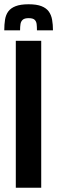

<svg xmlns="http://www.w3.org/2000/svg" viewBox="-41 -879 268 899"><path d="M33 0V-688H152V0ZM93 -859Q131 -859 153.5 -850Q176 -841 187.5 -825Q199 -809 203 -786.5Q207 -764 207 -737H132Q132 -754 130.5 -766.5Q129 -779 121 -786.5Q113 -794 93 -794Q74 -794 65.5 -786.5Q57 -779 55 -766.5Q53 -754 53 -737H-21Q-21 -764 -17.5 -786.5Q-14 -809 -2.5 -825Q9 -841 32 -850Q55 -859 93 -859Z"/></svg>

Font: Saira UltraCondensed ExtraBold
Style: Regular
Weight: 800
Width: 1
Designer: Hector Gatti with collaboration of the Omnibus-Type team
Foundry: Omnibus-Type
Version: Version 1.101